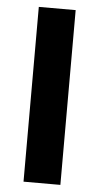

<svg xmlns="http://www.w3.org/2000/svg" viewBox="-52 -744 402 778"><g transform="rotate(5 149.0 -355.5)"><path d="M74 0H223.9V-710.9H74Z"/></g></svg>

Font: Roboto Flex
Style: Regular
Weight: 400
Designer: Berlow after Robertson
Foundry: Google
Version: Version 3.200;gftools[0.9.32]